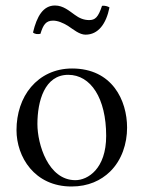

<svg xmlns="http://www.w3.org/2000/svg" viewBox="-20 -668 522 698"><path d="M40 -195C40 -98 105 10 240 10C301 10 347 -12 380 -44C423 -86 442 -146 442 -204C442 -303 388 -419 242 -419C179 -419 128 -393 93 -352C58 -311 40 -255 40 -195ZM228 -396C310 -396 366 -311 366 -174C366 -54 299 -13 254 -13C155 -13 116 -144 116 -217C116 -300 142 -396 228 -396ZM304 -595C285 -595 268 -602 252 -614C232 -628 210 -648 180 -648C137 -648 114 -609 100 -550C106 -544 116 -543 127 -545C137 -578 147 -593 173 -593C190 -593 209 -585 227 -574C248 -560 269 -542 291 -542C337 -542 366 -581 378 -641C372 -645 362 -648 351 -647C337 -605 326 -595 304 -595Z"/></svg>

Font: Libertinus Serif Display
Style: Regular
Weight: 400
Designer: Philipp H. Poll, Khaled Hosny
Foundry: Caleb Maclennan
Version: Version 7.050;RELEASE